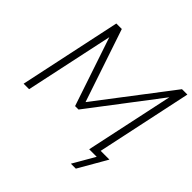

<svg xmlns="http://www.w3.org/2000/svg" viewBox="-210 -910 1261 1261"><g transform="rotate(45 421.0 -279.0)"><path d="M178 -710H229L400 -202L788 -710H838L687 0H636L767 -614L402 -135H370L209 -614L78 0H27ZM618 152 706 0H636L646 -46H778L664 152Z"/></g></svg>

Font: Raleway Light
Style: Italic
Weight: 300
Italic angle: -12°
Designer: Matt McInerney, Pablo Impallari, Rodrigo Fuenzalida
Foundry: Matt McInerney, Pablo Impallari, Rodrigo Fuenzalida
Version: Version 4.026